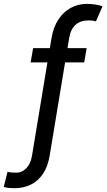

<svg xmlns="http://www.w3.org/2000/svg" viewBox="-83 -780 557 1004"><path d="M370.1 -528.3 357.4 -453.6H257.3L176.8 33.7Q167.5 89.8 142.6 127.7Q117.7 165.5 79.3 184.8Q41 204.1 -8.3 204.1Q-23.4 204.1 -36.4 202.9Q-49.3 201.7 -63.5 197.3L-43.5 118.2Q-35.6 121.1 -19.3 122.1Q-2.9 123 3.4 123Q32.2 123 54.9 99.4Q77.6 75.7 84.5 33.7L165 -453.6H77.1L90.3 -528.3H177.7L186.5 -581.5Q196.3 -639.2 222.9 -679Q249.5 -718.8 288.1 -739.3Q326.7 -759.8 372.1 -759.8Q392.6 -759.8 416.3 -756.1Q439.9 -752.4 453.1 -747.1L418.9 -668.5Q412.6 -670.4 402.8 -671.9Q393.1 -673.3 379.9 -673.3Q338.4 -673.3 312.5 -650.6Q286.6 -627.9 278.8 -581.5L270 -528.3Z"/></svg>

Font: Adwaita Sans
Style: Italic
Weight: 400
Italic angle: -9.39999°
Designer: Rasmus Andersson
Foundry: rsms
Version: Version 4.001;git-9221beed3